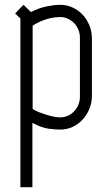

<svg xmlns="http://www.w3.org/2000/svg" viewBox="-20 -530 459 800"><path d="M116 -76Q128 -68 144 -62Q160 -56 176 -51Q192 -46 206.5 -43.5Q221 -41 230 -41Q265 -41 289 -66.5Q313 -92 313 -128V-373Q313 -391 306.5 -406.5Q300 -422 289 -433.5Q278 -445 263 -452Q248 -459 231 -459Q222 -459 208 -457.5Q194 -456 178.5 -451.5Q163 -447 147 -440Q131 -433 116 -423ZM115 -18V250H65V-453L43 -474L78 -510L109 -480Q143 -497 175 -503.5Q207 -510 230 -510Q258 -510 282 -499Q306 -488 324 -469Q342 -450 352.5 -424Q363 -398 363 -369V-131Q363 -102 352.5 -76.5Q342 -51 324 -31.5Q306 -12 282 -1Q258 10 230 10Q213 10 184 6.5Q155 3 115 -18Z"/></svg>

Font: Marvel
Style: Regular
Weight: 400
Designer: Carolina Trebol
Foundry: Carolina Trebol
Version: Version 1.001